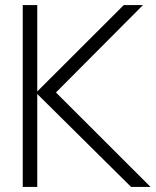

<svg xmlns="http://www.w3.org/2000/svg" viewBox="-20 -740 616 760"><path d="M70 0H127.5V-368L499 0H576L201.5 -374L546 -720H470L127.5 -378V-720H70Z"/></svg>

Font: Eudonet Light
Style: Regular
Weight: 300
Designer: Mikhail Sharanda
Foundry: Mikhail Sharanda
Version: Version 4.503;Glyphs 3.1.2 (3151)